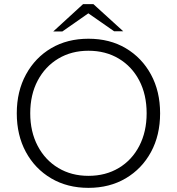

<svg xmlns="http://www.w3.org/2000/svg" viewBox="-20 -897 854 927"><path d="M407 10Q305 10 227 -36Q149 -82 105 -163Q61 -244 61 -350Q61 -456 105.5 -537.5Q150 -619 227.5 -664.5Q305 -710 407 -710Q510 -710 587.5 -664Q665 -618 709 -537Q753 -456 753 -350Q753 -244 709 -163Q665 -82 587 -36Q509 10 407 10ZM407 -48Q490 -48 553.5 -86Q617 -124 652.5 -192.5Q688 -261 688 -350Q688 -440 652.5 -508Q617 -576 553.5 -614Q490 -652 407 -652Q325 -652 261.5 -614Q198 -576 162 -508Q126 -440 126 -350Q126 -261 162 -192.5Q198 -124 261.5 -86Q325 -48 407 -48ZM237 -745 381 -877H431L417 -840L281 -745ZM531 -746 396 -840 381 -877H431L575 -746Z"/></svg>

Font: REM Medium ExtraLight
Style: Regular
Weight: 250
Version: Version 1.005;gftools[0.9.28]